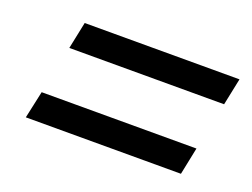

<svg xmlns="http://www.w3.org/2000/svg" viewBox="-61 -635 721 549"><g transform="rotate(20 300.0 -360.5)"><path d="M100 -434 117 -516H588L571 -434ZM51 -205 69 -288H540L523 -205Z"/></g></svg>

Font: Mona Sans ExtraLight Medium
Style: Italic
Weight: 500
Italic angle: -11.6951°
Version: Version 2.000